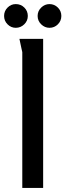

<svg xmlns="http://www.w3.org/2000/svg" viewBox="-26 -919 320 939"><path d="M69 -729H185V0H83V-664Q83 -665 79.5 -679.5Q76 -694 73 -710Q70 -726 69 -729ZM110 -841Q110 -817 92.5 -800Q75 -783 51 -783Q28 -783 11 -800Q-6 -817 -6 -841Q-6 -865 11 -882Q28 -899 51 -899Q76 -899 93 -882Q110 -865 110 -841ZM274 -841Q274 -817 257 -800Q240 -783 216 -783Q193 -783 175.5 -800Q158 -817 158 -841Q158 -865 175.5 -882Q193 -899 216 -899Q240 -899 257 -882Q274 -865 274 -841Z"/></svg>

Font: Rosario Light Medium
Style: Regular
Weight: 500
Version: Version 1.101; ttfautohint (v1.8.1.43-b0c9)